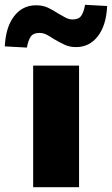

<svg xmlns="http://www.w3.org/2000/svg" viewBox="-71 -779 466 799"><path d="M67 0V-506H258V0ZM41 -581 -51 -586Q-47 -667 -12 -712Q23 -757 79 -757Q107 -757 128.5 -747Q150 -737 169 -724Q186 -714 201 -706Q216 -698 231 -698Q257 -698 267.5 -714Q278 -730 283 -759L375 -754Q371 -673 336 -628Q301 -583 245 -583Q218 -583 196.5 -593.5Q175 -604 154 -616Q138 -627 123.5 -634.5Q109 -642 93 -642Q67 -642 56.5 -626Q46 -610 41 -581Z"/></svg>

Font: Nunito Sans 7pt Black
Style: Regular
Weight: 900
Designer: Vernon Adams
Foundry: Vernon Adams
Version: Version 3.101;gftools[0.9.27]